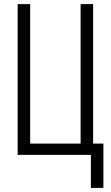

<svg xmlns="http://www.w3.org/2000/svg" viewBox="-20 -755 540 936"><path d="M423 161V0H66V-735H127V-55H373V-735H434V-55H484V161Z"/></svg>

Font: Iosevka Custom Light
Style: Regular
Weight: 300
Monospace: yes
Designer: Belleve Invis
Foundry: Belleve Invis
Version: Version 27.3.5